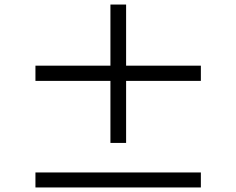

<svg xmlns="http://www.w3.org/2000/svg" viewBox="-20 -823 1040 845"><path d="M535 -194H466V-467H136V-534H466V-803H535V-534H864V-467H535ZM864 2H136V-64H864Z"/></svg>

Font: IBM Plex Sans JP
Style: Regular
Weight: 400
Designer: Mike Abbink; Paul van der Laan; Pieter van Rosmalen; Wujin Sim; Yejin Wi; Jinhee Kim; Boomi Park; Yona Kim; Kichan Ma
Foundry: Sandoll Inc.
Version: Version 1.000